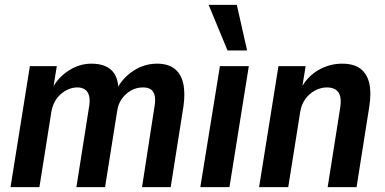

<svg xmlns="http://www.w3.org/2000/svg" viewBox="-20 -764 1574 784"><path d="M23 0 102 -494H212L197 -402H193Q216 -447 260 -475.5Q304 -504 353 -504Q406 -504 433.5 -479Q461 -454 463 -406L459 -404Q483 -448 526.5 -476Q570 -504 621 -504Q666 -504 692.5 -483.5Q719 -463 728 -424Q737 -385 729 -329L677 0H560L609 -317Q616 -353 612 -372Q608 -391 596 -399Q584 -407 564 -407Q537 -407 515 -394.5Q493 -382 477.5 -360.5Q462 -339 458 -308L409 0H292L342 -317Q349 -353 344 -372Q339 -391 326.5 -399Q314 -407 296 -407Q277 -407 259.5 -399.5Q242 -392 227.5 -379Q213 -366 203.5 -348.5Q194 -331 190 -309L141 0Z M798 0 878 -494H996L917 0ZM909 -558 832 -744H947L989 -558Z M1038 0 1117 -494H1228L1213 -401H1208Q1234 -451 1279.5 -477.5Q1325 -504 1377 -504Q1424 -504 1451 -484Q1478 -464 1487.5 -425.5Q1497 -387 1488 -329L1436 0H1318L1368 -317Q1374 -352 1369 -371Q1364 -390 1350 -398.5Q1336 -407 1315 -407Q1290 -407 1266.5 -394.5Q1243 -382 1227 -360Q1211 -338 1206 -308L1157 0Z"/></svg>

Font: Nunito Sans 10pt Condensed
Style: Bold Italic
Weight: 700
Width: 3
Italic angle: -9°
Designer: Vernon Adams
Foundry: Vernon Adams
Version: Version 3.101;gftools[0.9.27]